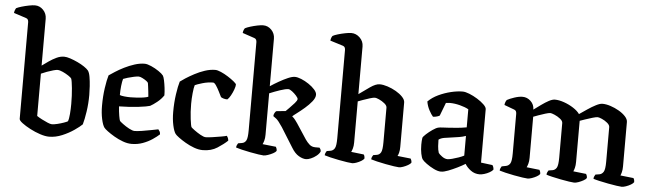

<svg xmlns="http://www.w3.org/2000/svg" viewBox="-49 -991 4011 1185"><g transform="rotate(5 1956.0 -398.0)"><path d="M282 0Q258 0 226 -10.5Q194 -21 163.5 -37Q133 -53 112.5 -68.5Q92 -84 92 -94V-692Q92 -700 89 -707Q86 -714 77 -717L0 -742Q1 -753 4.5 -761Q8 -769 10 -772Q21 -778 43 -784.5Q65 -791 88 -795.5Q111 -800 125 -800Q155 -800 176.5 -777.5Q198 -755 198 -723V-433Q217 -447 239.5 -462.5Q262 -478 285.5 -489Q309 -500 332 -500Q348 -500 370.5 -492.5Q393 -485 416.5 -474Q440 -463 458.5 -450.5Q477 -438 485 -428Q494 -416 498.5 -389.5Q503 -363 505 -332.5Q507 -302 507 -278Q507 -225 499.5 -175Q492 -125 483 -94Q468 -79 435.5 -56.5Q403 -34 362.5 -17Q322 0 282 0ZM292 -78Q306 -78 326.5 -83Q347 -88 365.5 -94.5Q384 -101 390 -105Q396 -120 398.5 -151.5Q401 -183 401 -213Q401 -265 396.5 -310.5Q392 -356 387 -369Q384 -375 367.5 -386Q351 -397 331.5 -406Q312 -415 298 -415Q290 -415 272 -410Q254 -405 233.5 -397.5Q213 -390 198 -383V-121Q211 -112 229.5 -102.5Q248 -93 265.5 -85.5Q283 -78 292 -78Z M793 0Q767 0 738.5 -10.5Q710 -21 684.5 -36Q659 -51 641 -64.5Q623 -78 618 -85Q607 -100 599 -137Q591 -174 591 -219Q591 -277 598.5 -328.5Q606 -380 615 -409Q628 -418 652 -433.5Q676 -449 706 -464Q736 -479 768.5 -489.5Q801 -500 831 -500Q847 -500 872 -489Q897 -478 919 -463Q941 -448 949 -437Q954 -429 958.5 -408Q963 -387 966 -362Q969 -337 969 -316Q953 -292 928.5 -272.5Q904 -253 887 -244Q869 -238 816 -231.5Q763 -225 696 -224Q698 -192 702.5 -166Q707 -140 710 -135Q713 -131 731 -117.5Q749 -104 770.5 -92.5Q792 -81 805 -81Q820 -81 850 -85.5Q880 -90 909 -96Q938 -102 950 -104Q954 -100 958.5 -92.5Q963 -85 963 -74Q947 -59 921 -41.5Q895 -24 862.5 -12Q830 0 793 0ZM761 -286Q780 -286 802.5 -287.5Q825 -289 843.5 -292Q862 -295 871 -299Q870 -312 868 -330Q866 -348 864 -363Q862 -378 861 -383Q860 -388 849 -396Q838 -404 824 -411Q810 -418 801 -418Q791 -418 772 -414Q753 -410 734 -404.5Q715 -399 706 -395Q701 -378 698 -350.5Q695 -323 695 -294Q704 -290 724 -288Q744 -286 761 -286Z M1234 0Q1208 0 1179.5 -10.5Q1151 -21 1125.5 -36Q1100 -51 1082 -64.5Q1064 -78 1059 -85Q1048 -100 1040 -137Q1032 -174 1032 -219Q1032 -277 1039.5 -328.5Q1047 -380 1056 -409Q1066 -417 1088.5 -431.5Q1111 -446 1141 -462Q1171 -478 1204 -489Q1237 -500 1269 -500Q1282 -500 1304 -490.5Q1326 -481 1348 -467Q1370 -453 1386 -440Q1402 -427 1403 -421Q1403 -410 1396 -390.5Q1389 -371 1378.5 -352Q1368 -333 1358 -325Q1345 -325 1334 -328.5Q1323 -332 1318 -336Q1311 -350 1301 -370Q1291 -390 1280.5 -405.5Q1270 -421 1262 -421Q1229 -421 1195.5 -411Q1162 -401 1150 -395Q1145 -380 1141.5 -345Q1138 -310 1138 -279Q1138 -227 1143.5 -184.5Q1149 -142 1153 -135Q1156 -131 1173.5 -118Q1191 -105 1212 -93Q1233 -81 1246 -81Q1260 -81 1287.5 -85Q1315 -89 1340.5 -93.5Q1366 -98 1375 -101Q1378 -97 1381.5 -90Q1385 -83 1386 -72Q1362 -49 1324 -24.5Q1286 0 1234 0Z M1611 0Q1603 0 1579.5 -3.5Q1556 -7 1527.5 -12.5Q1499 -18 1474 -24Q1449 -30 1438 -34Q1438 -42 1441.5 -49.5Q1445 -57 1448 -61L1472 -65Q1489 -68 1497.5 -83.5Q1506 -99 1506 -146V-692Q1506 -700 1503 -707Q1500 -714 1491 -717L1417 -742Q1418 -753 1421.5 -761Q1425 -769 1428 -772Q1439 -778 1460 -784.5Q1481 -791 1503 -795.5Q1525 -800 1539 -800Q1569 -800 1590.5 -777.5Q1612 -755 1612 -723V-429Q1636 -445 1665 -461.5Q1694 -478 1719.5 -489Q1745 -500 1762 -500Q1778 -500 1801.5 -490.5Q1825 -481 1848 -465.5Q1871 -450 1886 -433Q1901 -416 1901 -401Q1901 -382 1883 -359.5Q1865 -337 1840 -315.5Q1815 -294 1793.5 -278Q1772 -262 1766 -256Q1770 -253 1777 -246Q1784 -239 1800 -216L1863 -120Q1874 -104 1888.5 -91Q1903 -78 1925 -78H1951Q1954 -75 1957 -69Q1960 -63 1960 -55Q1954 -41 1938 -28Q1922 -15 1904 -7.5Q1886 0 1874 0Q1853 0 1828.5 -14.5Q1804 -29 1784 -62L1708 -184Q1682 -223 1669 -233Q1656 -243 1650 -247Q1650 -257 1655 -266Q1660 -275 1665 -279L1723 -285Q1729 -291 1745 -307Q1761 -323 1775.5 -339.5Q1790 -356 1790 -365Q1790 -372 1778 -385.5Q1766 -399 1751.5 -410Q1737 -421 1728 -421Q1711 -421 1677 -409.5Q1643 -398 1612 -385V-128Q1612 -107 1607.5 -91.5Q1603 -76 1599 -69L1682 -60Q1684 -57 1686.5 -50.5Q1689 -44 1689 -35Q1684 -27 1669 -19Q1654 -11 1637.5 -5.5Q1621 0 1611 0Z M2160 0Q2152 0 2128.5 -3.5Q2105 -7 2076.5 -12.5Q2048 -18 2023 -24Q1998 -30 1987 -34Q1987 -42 1990.5 -49.5Q1994 -57 1997 -61L2021 -65Q2037 -68 2046 -83Q2055 -98 2055 -146V-692Q2055 -700 2052 -707Q2049 -714 2040 -717L1960 -742Q1961 -753 1964.5 -761Q1968 -769 1971 -772Q1981 -778 2003 -784.5Q2025 -791 2048 -795.5Q2071 -800 2085 -800Q2115 -800 2138 -777.5Q2161 -755 2161 -723V-428Q2194 -452 2228.5 -476Q2263 -500 2287 -500Q2309 -500 2336.5 -491Q2364 -482 2389 -467.5Q2414 -453 2430.5 -435.5Q2447 -418 2447 -401V-126Q2447 -105 2443 -90Q2439 -75 2435 -69L2517 -60Q2519 -57 2521.5 -50.5Q2524 -44 2524 -35Q2519 -27 2505 -19Q2491 -11 2475.5 -5.5Q2460 0 2450 0Q2442 0 2418.5 -3.5Q2395 -7 2366 -12.5Q2337 -18 2312 -24Q2287 -30 2275 -34Q2275 -42 2278.5 -49.5Q2282 -57 2285 -61L2309 -65Q2324 -68 2332.5 -83Q2341 -98 2341 -146V-360Q2341 -373 2325 -386Q2309 -399 2291 -407Q2273 -415 2265 -415Q2255 -415 2234 -408.5Q2213 -402 2192 -394.5Q2171 -387 2161 -383V-128Q2161 -107 2156.5 -91.5Q2152 -76 2148 -69L2226 -60Q2229 -57 2231 -50.5Q2233 -44 2233 -35Q2228 -27 2214.5 -19Q2201 -11 2185.5 -5.5Q2170 0 2160 0Z M2710 4Q2691 4 2665.5 -8.5Q2640 -21 2619 -36.5Q2598 -52 2592 -61Q2585 -71 2580 -96Q2575 -121 2575 -151Q2575 -175 2578 -194Q2581 -202 2598 -217.5Q2615 -233 2636 -247.5Q2657 -262 2670 -265Q2678 -267 2695.5 -268Q2713 -269 2733 -270Q2760 -272 2785.5 -274Q2811 -276 2845 -282V-394Q2824 -406 2791 -414.5Q2758 -423 2729 -423Q2722 -423 2715.5 -422Q2709 -421 2704 -421L2673 -340Q2669 -337 2658 -333.5Q2647 -330 2632 -329Q2621 -341 2607.5 -366Q2594 -391 2589 -420Q2615 -446 2652 -463.5Q2689 -481 2728.5 -490.5Q2768 -500 2801 -500Q2818 -500 2843 -490Q2868 -480 2893 -464.5Q2918 -449 2935 -432.5Q2952 -416 2952 -404V-73L3023 -64Q3026 -61 3029 -53.5Q3032 -46 3032 -36Q3025 -27 3010 -18.5Q2995 -10 2978 -5Q2961 0 2950 0Q2918 0 2894 -18Q2870 -36 2858 -57Q2839 -45 2810.5 -31Q2782 -17 2755 -6.5Q2728 4 2710 4ZM2744 -76Q2754 -76 2773 -81Q2792 -86 2812 -93Q2832 -100 2845 -107V-229Q2826 -222 2804 -218.5Q2782 -215 2760 -212Q2734 -209 2712 -205Q2690 -201 2678 -191Q2678 -174 2679.5 -151Q2681 -128 2687 -110Q2692 -102 2709.5 -89Q2727 -76 2744 -76Z M3247 0Q3239 0 3215 -3.5Q3191 -7 3162 -12.5Q3133 -18 3108 -24Q3083 -30 3071 -34Q3071 -42 3074.5 -49.5Q3078 -57 3081 -61L3107 -66Q3123 -69 3132.5 -83.5Q3142 -98 3142 -146V-392Q3142 -400 3139 -407Q3136 -414 3127 -417L3065 -440Q3066 -452 3070 -460.5Q3074 -469 3077 -472Q3093 -481 3121.5 -490.5Q3150 -500 3172 -500Q3201 -500 3223 -479Q3245 -458 3245 -427Q3267 -443 3290.5 -460Q3314 -477 3335.5 -488.5Q3357 -500 3373 -500Q3398 -500 3429.5 -489Q3461 -478 3488 -460.5Q3515 -443 3528 -424Q3550 -439 3576.5 -457Q3603 -475 3627.5 -487.5Q3652 -500 3667 -500Q3690 -500 3717.5 -491Q3745 -482 3770 -467.5Q3795 -453 3811 -435.5Q3827 -418 3827 -401V-126Q3827 -105 3823 -90Q3819 -75 3816 -69L3897 -60Q3900 -57 3902 -50.5Q3904 -44 3904 -35Q3899 -27 3885.5 -19Q3872 -11 3856 -5.5Q3840 0 3830 0Q3822 0 3798 -3.5Q3774 -7 3744.5 -12.5Q3715 -18 3689 -24Q3663 -30 3652 -34Q3652 -42 3655.5 -49.5Q3659 -57 3662 -61L3687 -65Q3702 -68 3711.5 -83Q3721 -98 3721 -146V-360Q3721 -373 3705.5 -386Q3690 -399 3671.5 -407Q3653 -415 3645 -415Q3635 -415 3613 -408.5Q3591 -402 3569 -394.5Q3547 -387 3536 -383V-128Q3536 -107 3532 -91.5Q3528 -76 3524 -69L3604 -60Q3606 -57 3608.5 -50.5Q3611 -44 3611 -35Q3606 -27 3591.5 -19Q3577 -11 3561.5 -5.5Q3546 0 3535 0Q3527 0 3503.5 -3.5Q3480 -7 3451.5 -12.5Q3423 -18 3397.5 -24Q3372 -30 3361 -34Q3361 -42 3364.5 -49.5Q3368 -57 3371 -61L3396 -65Q3412 -68 3421 -83Q3430 -98 3430 -146V-360Q3430 -373 3413.5 -386Q3397 -399 3378 -407Q3359 -415 3352 -415Q3342 -415 3321 -408.5Q3300 -402 3279 -394.5Q3258 -387 3248 -383V-128Q3248 -107 3243.5 -91.5Q3239 -76 3235 -69L3315 -60Q3317 -57 3319.5 -50.5Q3322 -44 3322 -35Q3317 -27 3303 -19Q3289 -11 3273 -5.5Q3257 0 3247 0Z"/></g></svg>

Font: Texturina 72pt SemiBold
Style: Regular
Weight: 600
Designer: Guillermo Torres Carreño
Foundry: Omnibus-Type
Version: Version 1.002; ttfautohint (v1.8.3)